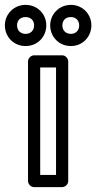

<svg xmlns="http://www.w3.org/2000/svg" viewBox="-67 -743 395 788"><path d="M98 -25V-466H163V-25ZM48 0C48 11 58 25 73 25H188C199 25 213 15 213 0V-491C213 -502 203 -516 188 -516H73C62 -516 48 -506 48 -491ZM38 -604C17 -604 3 -618 3 -639C3 -659 16 -673 38 -673C60 -673 73 -658 73 -639C73 -618 59 -604 38 -604ZM38 -554C87 -554 123 -592 123 -639C123 -686 86 -723 38 -723C-10 -723 -47 -685 -47 -639C-47 -592 -11 -554 38 -554ZM224 -604C203 -604 189 -618 189 -639C189 -659 202 -673 224 -673C244 -673 258 -659 258 -639C258 -618 244 -604 224 -604ZM224 -554C272 -554 308 -592 308 -639C308 -685 272 -723 224 -723C176 -723 139 -685 139 -639C139 -592 175 -554 224 -554Z"/></svg>

Font: Falling Sky
Style: Ou
Weight: 400
Designer: Paul D. Hunt
Foundry: Adobe Systems Incorporated
Version: Version 1.02